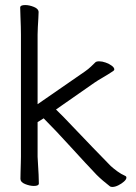

<svg xmlns="http://www.w3.org/2000/svg" viewBox="-20 -727 540 761"><path d="M63 -590Q63 -600 62.5 -621Q62 -642 61 -664Q60 -686 60 -697Q60 -707 80 -707Q96 -707 114.5 -699.5Q133 -692 133 -679Q133 -671 132 -654.5Q131 -638 130 -620Q129 -602 129 -590V-314L317 -444Q330 -453 340.5 -463Q351 -473 357 -479Q361 -484 373 -484Q385 -484 399 -479Q413 -474 423 -466.5Q433 -459 433 -452Q433 -448 428 -445Q407 -431 387 -419.5Q367 -408 354 -399L202 -293Q231 -265 269.5 -224Q308 -183 348 -142Q388 -101 419 -69Q430 -59 445 -48Q460 -37 476 -30Q481 -28 481 -23Q481 -16 471.5 -7.5Q462 1 449 7.5Q436 14 425 14Q418 14 415 11Q402 1 388 -11Q374 -23 363 -34Q343 -55 316 -84Q289 -113 260 -145Q231 -177 203 -206.5Q175 -236 153 -258L129 -243V-106Q129 -100 130.5 -79Q132 -58 133 -35Q134 -12 134 0Q134 10 114 10Q98 10 79.5 2.5Q61 -5 61 -18Q61 -26 61.5 -44.5Q62 -63 62.5 -81Q63 -99 63 -106Z"/></svg>

Font: Moon Stars Kai HW
Style: Regular
Weight: 400
Designer: GuiWonder
Version: Version 1.101